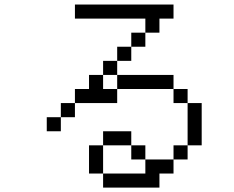

<svg xmlns="http://www.w3.org/2000/svg" viewBox="-20 -770 1040 852"><path d="M750 -687.5V-750H312.5V-687.5H625V-625H562.5V-562.5H500V-500H437.5V-437.5H375V-375H312.5V-312.5H250V-250H187.5V-187.5H250V-250H312.5V-312.5H500V-375H437.5V-437.5H500V-375H750V-312.5H812.5V-125H750V-62.5H625V0H437.5V62.5H687.5V0H750V-62.5H812.5V-125H875V-312.5H812.5V-375H750V-437.5H500V-500H562.5V-562.5H625V-625H687.5V-687.5ZM437.5 0Q437.5 0 437.5 -125H375Q375 -125 375 0ZM625 -62.5V-125H562.5V-62.5ZM437.5 -125H562.5V-187.5H437.5Z"/></svg>

Font: UnifontExMono
Style: Regular
Weight: 500
Version: Version 15.0.06